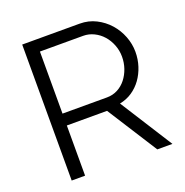

<svg xmlns="http://www.w3.org/2000/svg" viewBox="-127 -826 908 942"><g transform="rotate(-20 326.5 -355.0)"><path d="M89 0V-710H389Q435 -710 473.5 -690.5Q512 -671 540 -639.5Q568 -608 583.5 -568Q599 -528 599 -487Q599 -448 587.5 -412.5Q576 -377 555.5 -348.5Q535 -320 506 -300.5Q477 -281 441 -274L615 0H536L369 -262H159V0ZM159 -324H391Q422 -324 447.5 -337.5Q473 -351 491 -374Q509 -397 519 -426Q529 -455 529 -487Q529 -519 517.5 -548.5Q506 -578 486.5 -600Q467 -622 440.5 -635Q414 -648 385 -648H159Z"/></g></svg>

Font: Oxford Sans
Style: Regular
Weight: 400
Designer: Matt McInerney, Pablo Impallari, Rodrigo Fuenzalida
Foundry: Matt McInerney, Pablo Impallari, Rodrigo Fuenzalida
Version: Version 3.000g; ttfautohint (v1.5) -l 8 -r 28 -G 28 -x 14 -D